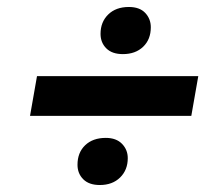

<svg xmlns="http://www.w3.org/2000/svg" viewBox="-20 -609 622 550"><path d="M332 -454Q301 -454 284.5 -470.5Q268 -487 268 -512Q268 -546 290 -567.5Q312 -589 349 -589Q380 -589 396 -572Q412 -555 412 -531Q412 -496 390 -475Q368 -454 332 -454ZM66 -277 86 -391H548L528 -277ZM266 -79Q235 -79 218.5 -95.5Q202 -112 202 -137Q202 -172 224 -193Q246 -214 283 -214Q313 -214 329.5 -197Q346 -180 346 -156Q346 -122 324 -100.5Q302 -79 266 -79Z"/></svg>

Font: Gantari
Style: Bold Italic
Weight: 700
Italic angle: -10°
Designer: Anugrah Pasau
Foundry: Lafontype
Version: Version 1.000; ttfautohint (v1.8.4.7-5d5b)